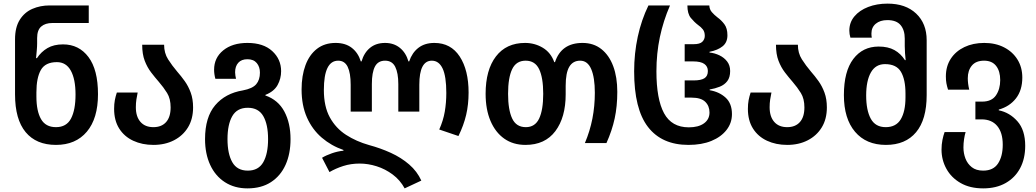

<svg xmlns="http://www.w3.org/2000/svg" viewBox="-20 -790 5722 1060"><path d="M289 10Q180 10 121.5 -60.5Q63 -131 63 -269V-573Q63 -639 89 -680.5Q115 -722 158.5 -741Q202 -760 254 -760H470V-663H269Q230 -663 207.5 -643.5Q185 -624 185 -580V-550Q185 -534 183 -511.5Q181 -489 179 -469H184Q207 -504 242 -524.5Q277 -545 328 -545Q416 -545 468.5 -475Q521 -405 521 -270Q521 -136 459.5 -63Q398 10 289 10ZM289 -88Q347 -88 372 -135.5Q397 -183 397 -268Q397 -353 371 -400Q345 -447 294 -447Q230 -447 205.5 -403.5Q181 -360 181 -280V-257Q181 -177 206.5 -132.5Q232 -88 289 -88Z M827 10Q765 10 715.5 -13Q666 -36 638 -80.5Q610 -125 610 -189Q610 -216 614 -237Q618 -258 625 -279H740Q736 -260 733 -240.5Q730 -221 730 -198Q730 -146 755.5 -117Q781 -88 827 -88Q872 -88 897 -116Q922 -144 922 -197Q922 -245 902.5 -276.5Q883 -308 857 -338Q836 -362 814.5 -390Q793 -418 779 -454.5Q765 -491 765 -543H886Q886 -497 908 -462.5Q930 -428 958 -395Q980 -370 1000 -342Q1020 -314 1033 -278.5Q1046 -243 1046 -197Q1046 -133 1018 -87Q990 -41 940.5 -15.5Q891 10 827 10Z M1346 250Q1275 250 1222 216Q1169 182 1140.5 120.5Q1112 59 1112 -22Q1112 -143 1168 -209Q1224 -275 1321 -291Q1374 -301 1394.5 -325Q1415 -349 1415 -389Q1415 -421 1397.5 -442Q1380 -463 1346 -463Q1313 -463 1295.5 -443.5Q1278 -424 1278 -391Q1278 -382 1279.5 -373Q1281 -364 1283 -355H1169Q1162 -381 1162 -405Q1162 -471 1212.5 -512Q1263 -553 1346 -553Q1434 -553 1483 -508Q1532 -463 1532 -397Q1532 -356 1512.5 -320.5Q1493 -285 1445 -266V-263Q1516 -238 1550 -174Q1584 -110 1584 -22Q1584 59 1556.5 120Q1529 181 1476 215.5Q1423 250 1346 250ZM1348 152Q1407 152 1433.5 105.5Q1460 59 1460 -22Q1460 -103 1433.5 -149Q1407 -195 1348 -195Q1289 -195 1262.5 -149Q1236 -103 1236 -22Q1236 59 1262.5 105.5Q1289 152 1348 152Z M2214 250Q2189 204 2148 173.5Q2107 143 2059.5 128Q2012 113 1966 113Q1917 113 1875 126.5Q1833 140 1799 160L1758 81Q1781 67 1813 56Q1845 45 1876 42V38Q1809 15 1756.5 -30Q1704 -75 1674.5 -141.5Q1645 -208 1645 -296Q1645 -372 1666.5 -430Q1688 -488 1730 -520.5Q1772 -553 1833 -553Q1887 -553 1922 -526Q1957 -499 1972 -451H1976Q1990 -499 2023 -526Q2056 -553 2106 -553Q2154 -553 2187.5 -526Q2221 -499 2235 -451H2239Q2255 -499 2290 -526Q2325 -553 2378 -553Q2469 -553 2518 -478Q2567 -403 2567 -279Q2567 -213 2553.5 -155.5Q2540 -98 2511 -39L2405 -75Q2427 -124 2435.5 -173.5Q2444 -223 2444 -277Q2444 -369 2423.5 -412Q2403 -455 2364 -455Q2295 -455 2295 -322V-174H2179V-326Q2179 -387 2162 -421Q2145 -455 2106 -455Q2067 -455 2050 -422.5Q2033 -390 2033 -326V-174H1916V-322Q1916 -387 1899.5 -421Q1883 -455 1847 -455Q1768 -455 1768 -293Q1768 -202 1801 -142Q1834 -82 1890.5 -45.5Q1947 -9 2018 11Q2081 28 2138 54Q2195 80 2239 118Q2283 156 2306 207Z M2881 10Q2813 10 2764 -24.5Q2715 -59 2688 -122.5Q2661 -186 2661 -272Q2661 -404 2718 -478.5Q2775 -553 2879 -553Q2932 -553 2976.5 -526.5Q3021 -500 3040 -447H3044Q3079 -553 3196 -553Q3257 -553 3300 -519Q3343 -485 3365.5 -424.5Q3388 -364 3388 -283Q3388 -203 3373.5 -136Q3359 -69 3328 0H3209Q3237 -66 3250.5 -135Q3264 -204 3264 -278Q3264 -362 3244 -408.5Q3224 -455 3183 -455Q3143 -455 3123 -421.5Q3103 -388 3103 -316V-269Q3103 -142 3046 -66Q2989 10 2881 10ZM2883 -88Q2934 -88 2956.5 -135.5Q2979 -183 2979 -272Q2979 -361 2956.5 -408Q2934 -455 2882 -455Q2830 -455 2807.5 -408Q2785 -361 2785 -272Q2785 -184 2807.5 -136Q2830 -88 2883 -88Z M3781 10Q3634 10 3557.5 -89Q3481 -188 3481 -396Q3481 -495 3501 -587.5Q3521 -680 3560 -760H3679Q3642 -675 3623 -585Q3604 -495 3604 -396Q3604 -243 3646 -165Q3688 -87 3783 -87Q3836 -87 3866.5 -109Q3897 -131 3897 -169Q3897 -205 3873.5 -228Q3850 -251 3798 -251H3760V-346H3810Q3850 -346 3869 -358Q3888 -370 3888 -398Q3888 -423 3868.5 -437Q3849 -451 3806 -451H3760V-546H3809Q3844 -546 3857.5 -559.5Q3871 -573 3871 -592Q3871 -614 3860.5 -627.5Q3850 -641 3834 -652Q3813 -668 3794 -691Q3775 -714 3775 -760H3896Q3897 -738 3910 -723Q3923 -708 3941 -694Q3962 -679 3979 -656.5Q3996 -634 3996 -595Q3996 -556 3969.5 -534.5Q3943 -513 3897 -504V-500Q3926 -497 3952 -484.5Q3978 -472 3994.5 -450.5Q4011 -429 4011 -398Q4011 -363 3995.5 -342.5Q3980 -322 3954 -311.5Q3928 -301 3898 -296V-292Q3951 -283 3986 -251Q4021 -219 4021 -160Q4021 -111 3991 -72.5Q3961 -34 3907.5 -12Q3854 10 3781 10Z M4326 10Q4264 10 4214.5 -13Q4165 -36 4137 -80.5Q4109 -125 4109 -189Q4109 -216 4113 -237Q4117 -258 4124 -279H4239Q4235 -260 4232 -240.5Q4229 -221 4229 -198Q4229 -146 4254.5 -117Q4280 -88 4326 -88Q4371 -88 4396 -116Q4421 -144 4421 -197Q4421 -245 4401.5 -276.5Q4382 -308 4356 -338Q4335 -362 4313.5 -390Q4292 -418 4278 -454.5Q4264 -491 4264 -543H4385Q4385 -497 4407 -462.5Q4429 -428 4457 -395Q4479 -370 4499 -342Q4519 -314 4532 -278.5Q4545 -243 4545 -197Q4545 -133 4517 -87Q4489 -41 4439.5 -15.5Q4390 10 4326 10Z M4871 10Q4762 10 4700.5 -62.5Q4639 -135 4639 -265Q4639 -396 4691 -464.5Q4743 -533 4831 -533Q4883 -533 4918 -513.5Q4953 -494 4976 -458H4980Q4978 -477 4976.5 -496.5Q4975 -516 4975 -535V-577Q4975 -624 4952 -651.5Q4929 -679 4879 -679Q4839 -679 4815 -659Q4791 -639 4791 -605Q4791 -592 4793 -582H4675Q4669 -602 4669 -621Q4669 -666 4697 -699.5Q4725 -733 4773 -751.5Q4821 -770 4880 -770Q4980 -770 5038 -715Q5096 -660 5096 -568V-265Q5096 -130 5037.5 -60Q4979 10 4871 10ZM4870 -88Q4927 -88 4953 -131.5Q4979 -175 4979 -252V-274Q4979 -351 4954 -393.5Q4929 -436 4866 -436Q4814 -436 4788 -390Q4762 -344 4762 -263Q4762 -181 4787.5 -134.5Q4813 -88 4870 -88Z M5408 250Q5335 250 5283.5 220.5Q5232 191 5205 142Q5178 93 5178 36Q5178 8 5183 -17Q5188 -42 5195 -61H5311Q5306 -45 5302.5 -22Q5299 1 5299 24Q5299 56 5310 85Q5321 114 5345 133Q5369 152 5408 152Q5464 152 5490 112.5Q5516 73 5516 9Q5516 -58 5485.5 -94.5Q5455 -131 5399 -131H5365V-229H5402Q5455 -229 5478.5 -263.5Q5502 -298 5502 -348Q5502 -397 5479.5 -426Q5457 -455 5413 -455Q5368 -455 5345.5 -428Q5323 -401 5323 -358Q5323 -328 5331 -295H5214Q5208 -314 5205 -330Q5202 -346 5202 -368Q5202 -424 5229 -465.5Q5256 -507 5304 -530Q5352 -553 5414 -553Q5476 -553 5523.5 -528.5Q5571 -504 5597.5 -461Q5624 -418 5624 -362Q5624 -292 5589 -247Q5554 -202 5494 -185V-181Q5554 -169 5597 -120.5Q5640 -72 5640 15Q5640 86 5612 138.5Q5584 191 5532 220.5Q5480 250 5408 250Z"/></svg>

Font: Noto Sans Georgian SemiCondensed SemiBold
Style: Regular
Weight: 600
Width: 4
Designer: Monotype Design Team, Akaki Razmadze
Foundry: Google LLC
Version: Version 2.005; ttfautohint (v1.8.4.7-5d5b)